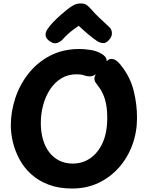

<svg xmlns="http://www.w3.org/2000/svg" viewBox="-20 -1065 850 1105"><path d="M561.6 -757.1Q576.6 -749.2 585.2 -738.7Q593.9 -728.2 593.9 -715.2Q593.9 -707.2 584.6 -692.4Q575.2 -677.6 560.7 -662Q546.2 -646.4 529.2 -635.9Q512.2 -625.4 496.7 -625.3Q479 -625.7 463.3 -631.6Q447.7 -637.4 420.1 -637.4Q371.4 -637.4 333.2 -614.2Q294.9 -590.9 268.7 -551.4Q242.6 -511.9 228.7 -461.5Q214.9 -411.1 214.9 -356.1Q214.9 -305.1 227.3 -262.4Q239.7 -219.8 263.4 -188.7Q287.2 -157.7 321.5 -140.6Q355.8 -123.6 398.8 -123.6Q454.6 -123.6 499.4 -154.2Q544.2 -184.9 570.7 -243.4Q597.2 -302 597.2 -385.6Q597.2 -434.2 590 -468.6Q582.8 -502.9 571.2 -527.1Q559.7 -551.2 546.2 -568.1Q539.3 -577.4 531.4 -588.3Q523.4 -599.1 523.4 -614Q523.4 -624.6 534.4 -643.2Q545.4 -661.8 561.8 -680.9Q578.1 -700.1 593.6 -713.1Q609.1 -726 617.9 -726Q635.4 -726 648.3 -717Q661.1 -708 671.6 -695Q682 -682 689.8 -671Q732.9 -611.2 750.7 -537.4Q768.6 -463.6 768.6 -386.6Q768.6 -304.6 741.7 -231.2Q714.8 -157.8 664.9 -101.3Q615.1 -44.8 546.8 -12.4Q478.6 20 395.2 20Q318.1 20 259.3 -2.5Q200.4 -25 159.1 -62.7Q117.8 -100.4 92.2 -148.1Q66.6 -195.7 54.4 -246.2Q42.3 -296.8 42.3 -343.4Q42.3 -422.7 68.2 -500.7Q94 -578.8 144.8 -642.7Q195.6 -706.7 268.9 -744.8Q342.2 -783 437.2 -783Q464.2 -783 499.3 -777.9Q534.3 -772.8 561.6 -757.1ZM341.6 -839.2Q329.3 -825.4 310.4 -818.2Q291.6 -811 268 -826.3Q246.3 -841 243.1 -857.8Q239.8 -874.7 250.6 -893.1Q264.2 -914.9 285.7 -937.2Q307.2 -959.4 330 -979.5Q352.8 -999.6 369.6 -1012.7Q389.8 -1028.4 407 -1036.8Q424.2 -1045.2 445.1 -1045.2Q467.8 -1045.2 480.9 -1034.8Q494.1 -1024.3 505.8 -1010.7Q526.2 -986.7 551.3 -963.1Q576.3 -939.4 609.6 -908.6Q623.1 -896.2 624.1 -875.1Q625.1 -853.9 607.1 -834.9Q589.9 -815.3 572.3 -817Q554.8 -818.7 540.2 -827.6Q515.8 -843.8 485 -869.9Q454.2 -896.1 433 -916.6Q416.4 -905.2 400.8 -893.6Q385.1 -881.9 370.8 -868.8Q356.6 -855.8 341.6 -839.2Z"/></svg>

Font: Playpen Sans Thai
Style: Regular
Weight: 400
Designer: Sirin Gunkloy, Laura Meseguer, Veronika Burian, José Scaglione
Foundry: TypeTogether
Version: Version 2.000